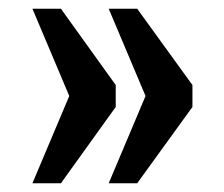

<svg xmlns="http://www.w3.org/2000/svg" viewBox="-20 -489 512 438"><path d="M138 -270 54 -469H119L244 -295V-245L119 -71H54ZM312 -270 228 -469H293L419 -295V-245L293 -71H228Z"/></svg>

Font: Noto Serif CondExtraBold
Style: Regular
Weight: 800
Width: 3
Designer: Monotype Design Team
Foundry: Monotype Imaging Inc.
Version: Version 1.001